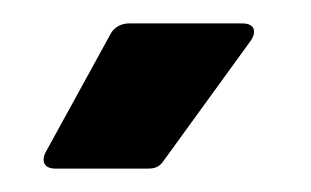

<svg xmlns="http://www.w3.org/2000/svg" viewBox="-20 -720 266 164"><path d="M27 -576H106C112 -576 116 -577 120 -583L194 -685C196 -688 197 -690 197 -693C197 -697 194 -700 187 -700H90C84 -700 78 -697 75 -692L19 -590C15 -582 18 -576 27 -576Z"/></svg>

Font: Barlow Semi Condensed
Style: Bold
Weight: 700
Width: 4
Designer: Jeremy Tribby
Foundry: Tribby Type
Version: Version 1.422;hotconv 1.0.109;makeotfexe 2.5.65596